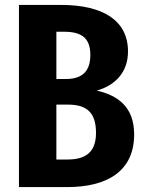

<svg xmlns="http://www.w3.org/2000/svg" viewBox="-20 -760 586 780"><path d="M373 -392C445 -412 500 -464 500 -551C500 -677 398 -740 228 -740H57V0H253C412 0 525 -62 525 -214C525 -328 456 -373 373 -392ZM242 -631C316 -631 347 -601 347 -537C347 -475 319 -439 247 -439H209V-631ZM254 -112H209V-335H257C336 -335 370 -299 370 -220C370 -140 326 -112 254 -112Z"/></svg>

Font: Glow Sans TC Compressed
Style: Bold
Weight: 700
Width: 2
Designer: Ryoko NISHIZUKA (kana, bopomofo & ideographs); Paul D. Hunt (Latin, Greek & Cyrillic); Sandoll Communications, Soo-young
Version: Version 0.93